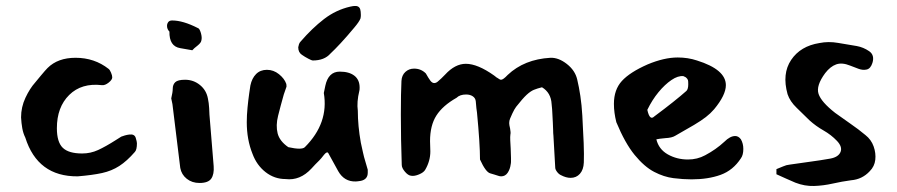

<svg xmlns="http://www.w3.org/2000/svg" viewBox="-20 -607 2979 638"><path d="M238 -21Q105 -20 64 -150Q57 -164 54 -181Q51 -198 50 -217Q50 -251 64.5 -282Q79 -313 97 -333L116 -356Q131 -374 138 -381Q172 -415 231 -415Q294 -415 341 -378Q345 -375 349 -365.5Q353 -356 353 -350Q353 -342 341 -332.5Q329 -323 319 -324Q251 -332 210 -291.5Q169 -251 169 -181Q169 -135 188.5 -116Q208 -97 253 -97Q281 -97 306 -108.5Q331 -120 364 -141L383 -153Q388 -155 395 -157Q402 -159 410 -160Q427 -162 431 -149Q435 -136 435 -131Q435 -109 428 -102Q402 -72 376.5 -55.5Q351 -39 319 -32Q287 -25 238 -21Z M619 -440 579 -447Q542 -453 543 -502Q535 -510 535 -521Q535 -528 539 -533.5Q543 -539 552 -539Q588 -539 637 -514Q643 -513 647.5 -497.5Q652 -482 649 -472Q648 -465 637 -456Q624 -446 619 -440ZM643 1Q618 1 600.5 -13Q583 -27 579 -49L553 -261L549 -280Q554 -301 554 -312Q554 -326 562.5 -334Q571 -342 595 -342Q623 -342 644.5 -324.5Q666 -307 671 -279Q674 -265 675 -248Q676 -231 676 -226L690 -55Q692 -28 682 -13.5Q672 1 643 1Z M1019 -406Q1016 -406 1004.5 -412Q993 -418 983 -425Q971 -433 971 -450Q972 -455 973.5 -460Q975 -465 979 -469Q1017 -513 1056.5 -543.5Q1096 -574 1144 -585Q1149 -586 1152 -586.5Q1155 -587 1156 -587Q1173 -589 1177 -576Q1178 -572 1178.5 -568Q1179 -564 1179 -559Q1179 -557 1179 -553.5Q1179 -550 1178 -546Q1174 -535 1157 -515Q1132 -485 1112 -463.5Q1092 -442 1078 -429Q1058 -406 1019 -406ZM1162 -4Q1124 -3 1104 -38L1071 -98Q1067 -105 1057 -93Q1047 -80 1041 -74L1028 -61L1015 -47Q977 -6 929 -12Q892 -12 862.5 -35Q833 -58 819 -96Q800 -143 800 -201Q800 -224 802.5 -249.5Q805 -275 808 -296Q811 -317 812 -323Q817 -347 831 -361Q845 -375 867 -375Q889 -375 907 -360.5Q925 -346 931 -329Q932 -327 932 -319L923 -293Q912 -254 904 -222Q896 -190 902.5 -164Q909 -138 938 -118Q983 -108 993 -118Q1073 -198 1056 -298L1061 -322Q1071 -369 1109 -369Q1140 -369 1157.5 -355.5Q1175 -342 1175 -316Q1175 -308 1174 -305Q1165 -268 1169 -239Q1169 -214 1171.5 -187.5Q1174 -161 1179 -133Q1182 -119 1186 -101Q1190 -83 1193 -74L1202 -43V-33Q1202 -11 1179 -6Q1173 -5 1168.5 -4.5Q1164 -4 1162 -4Z M1876 -16Q1861 -16 1844 -25Q1837 -28 1831 -36Q1825 -44 1825 -50L1819 -156Q1818 -164 1818 -175.5Q1818 -187 1817 -200Q1816 -213 1815.5 -228.5Q1815 -244 1813 -261Q1811 -299 1781 -317Q1765 -313 1754 -308.5Q1743 -304 1730 -292Q1717 -280 1695 -252Q1689 -244 1682.5 -230Q1676 -216 1675 -213Q1672 -206 1672 -198Q1672 -192 1675 -180Q1676 -173 1676.5 -168.5Q1677 -164 1676 -160Q1675 -153 1675.5 -141Q1676 -129 1677 -113L1678 -82Q1678 -75 1678 -70Q1678 -65 1677 -61Q1675 -45 1667 -33Q1659 -21 1645 -21Q1640 -21 1632 -24Q1628 -25 1622.5 -27Q1617 -29 1609 -31Q1594 -35 1575 -77Q1575 -103 1572.5 -142Q1570 -181 1565 -233Q1564 -238 1563 -247.5Q1562 -257 1561 -270Q1560 -281 1551 -287Q1542 -293 1529 -293Q1508 -293 1497 -282Q1451 -256 1430 -223Q1409 -190 1409 -138L1410 -104Q1410 -72 1393 -43Q1388 -34 1372.5 -27.5Q1357 -21 1346 -23Q1336 -24 1325.5 -36.5Q1315 -49 1315 -59Q1312 -143 1312 -226Q1312 -264 1312.5 -291.5Q1313 -319 1314 -338Q1315 -357 1327 -368Q1339 -379 1356 -379Q1379 -379 1395 -363Q1404 -347 1410 -339Q1416 -331 1423 -331Q1430 -331 1437 -338Q1441 -341 1446.5 -346.5Q1452 -352 1459 -359Q1492 -395 1528 -395Q1567 -395 1622 -356Q1624 -355 1626.5 -352.5Q1629 -350 1633 -348Q1641 -342 1645 -342Q1652 -342 1667 -358Q1722 -410 1809 -415Q1836 -416 1863.5 -394.5Q1891 -373 1898 -343Q1904 -318 1908.5 -288Q1913 -258 1915 -223Q1918 -171 1919.5 -132Q1921 -93 1920 -67Q1919 -43 1907 -29.5Q1895 -16 1876 -16Z M2278 -11Q2250 -11 2218 -15Q2186 -19 2153.5 -36Q2121 -53 2089 -92Q2057 -131 2028 -201Q2024 -217 2022 -232Q2020 -247 2020 -262Q2020 -309 2046.5 -338Q2073 -367 2132 -393Q2187 -416 2232 -416Q2266 -416 2296 -406Q2392 -376 2392 -324Q2392 -291 2353 -244Q2341 -230 2325.5 -218Q2310 -206 2286.5 -192Q2263 -178 2224 -156Q2213 -149 2191 -148Q2180 -147 2172.5 -146Q2165 -145 2161 -144Q2169 -111 2199 -94Q2229 -77 2266 -77Q2297 -77 2323 -91Q2359 -110 2387 -136Q2406 -155 2423 -155Q2434 -155 2442 -144Q2450 -130 2450 -112Q2450 -92 2442 -81Q2416 -41 2374.5 -26Q2333 -11 2278 -11ZM2154 -220Q2189 -246 2216 -267.5Q2243 -289 2261 -305Q2267 -311 2267 -327Q2267 -338 2266 -341Q2264 -346 2259 -350Q2252 -353 2251 -354Q2233 -356 2211 -341Q2189 -326 2168 -300.5Q2147 -275 2131 -242Q2139 -205 2154 -220Z M2623 0Q2607 -7 2591 -14Q2575 -21 2560 -28V-45Q2571 -49 2582 -54Q2593 -59 2604 -60Q2637 -65 2671 -69.5Q2705 -74 2739 -80Q2766 -85 2773 -102Q2780 -119 2761 -139Q2742 -159 2716.5 -173.5Q2691 -188 2670 -207Q2650 -227 2627.5 -248.5Q2605 -270 2597 -294Q2578 -362 2609 -408Q2640 -454 2703 -464Q2733 -470 2764.5 -464.5Q2796 -459 2827 -454Q2849 -450 2868 -437Q2887 -424 2879 -398Q2873 -379 2860 -376Q2847 -373 2832.5 -378.5Q2818 -384 2805 -389Q2778 -400 2758.5 -393Q2739 -386 2722 -364Q2691 -322 2700 -295Q2709 -268 2755 -232Q2781 -213 2806.5 -195.5Q2832 -178 2856 -158Q2875 -143 2883 -120.5Q2891 -98 2888.5 -76Q2886 -54 2870 -38Q2845 -11 2808 -8Q2778 -4 2747 3Q2716 10 2685 11Q2654 12 2623 0Z"/></svg>

Font: Mansalva
Style: Regular
Weight: 400
Designer: Carolina Short
Foundry: Carolina Short
Version: Version 2.112; ttfautohint (v1.8.4.7-5d5b)